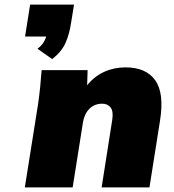

<svg xmlns="http://www.w3.org/2000/svg" viewBox="-20 -815 755 835"><path d="M88 0ZM207 -558 143 -603Q159 -615 168 -628.5Q177 -642 181 -656H89L111 -795H302L289 -715Q282 -667 265 -628.5Q248 -590 207 -558ZM88 0 146 -365Q156 -436 161 -510H361L359 -444Q390 -483 433 -502.5Q476 -522 526 -522Q615 -522 655 -466Q695 -410 676 -291L630 0H422L468 -293Q474 -331 461 -347.5Q448 -364 425 -364Q391 -364 369 -342Q347 -320 341 -284L296 0Z"/></svg>

Font: Winston Black
Style: Italic
Weight: 900
Italic angle: -9°
Designer: Original fonts by Vernon Adams / Changes by Cristiano Sobral
Foundry: VOriginal fonts by Vernon Adams / Changes by Cristiano Sobral
Version: Version 2.503;July 17, 2020;FontCreator 13.0.0.2655 64-bit